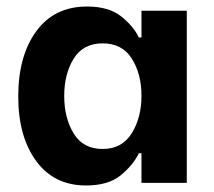

<svg xmlns="http://www.w3.org/2000/svg" viewBox="-20 -561 657 589"><path d="M36 -265Q36 -390 91.5 -465.5Q147 -541 247 -541Q314 -541 352 -510.5Q390 -480 406 -446H414V-528H553V0H414V-91H406Q388 -54 350 -23Q312 8 244 8Q146 8 91 -67Q36 -142 36 -265ZM414 -267Q414 -334 384.5 -381Q355 -428 295 -428Q235 -428 206 -381Q177 -334 177 -267Q177 -199 206 -151.5Q235 -104 295 -104Q354 -104 384 -152Q414 -200 414 -267Z"/></svg>

Font: Be Vietnam
Style: Bold
Weight: 700
Designer: Gabriel Lam
Foundry: TypeRant
Version: Version 4.000